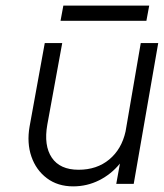

<svg xmlns="http://www.w3.org/2000/svg" viewBox="-20 -653 582 682"><path d="M205 -633H510L500 -579H195ZM148 -210Q135 -136 164 -93Q193 -50 259 -50Q324 -50 368 -86.5Q412 -123 426 -186L480 -500H542L455 0H393L406 -72Q375 -34 332 -12.5Q289 9 240 9Q185 9 146.5 -20Q108 -49 91.5 -97Q75 -145 85 -203L139 -500H201Z"/></svg>

Font: Overused Grotesk Book
Style: Italic
Weight: 350
Italic angle: -10°
Version: Version 0.003